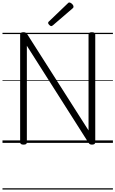

<svg xmlns="http://www.w3.org/2000/svg" viewBox="-20 -1149 928 1544"><path d="M169 14Q142 14 142 -5V-871Q142 -881 148.5 -885.5Q155 -890 168 -890Q180 -890 186.5 -886.5Q193 -883 199 -874L692 -100V-871Q692 -881 698.5 -885.5Q705 -890 719 -890Q746 -890 746 -871V-5Q746 5 739 9.5Q732 14 720 14Q709 14 703 10.5Q697 7 691 -2L196 -781V-5Q196 5 190 9.5Q184 14 169 14ZM392 -939Q386 -939 376.5 -948Q367 -957 367 -964Q367 -966 368 -969.5Q369 -973 373 -976L523 -1120Q527 -1124 530 -1126.5Q533 -1129 537 -1129Q544 -1129 552 -1123.5Q560 -1118 565.5 -1110.5Q571 -1103 571 -1096Q571 -1092 570 -1089Q569 -1086 563 -1081L406 -946Q401 -943 398.5 -941Q396 -939 392 -939ZM0 365H888V375H0ZM0 -20H888V0H0ZM0 -505H888V-500H0ZM0 -885H888V-875H0Z"/></svg>

Font: Playwrite IT Moderna Guides
Style: Regular
Weight: 400
Designer: Veronika Burian, José Scaglione
Foundry: TypeTogether
Version: Version 1.003